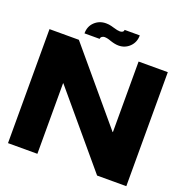

<svg xmlns="http://www.w3.org/2000/svg" viewBox="-149 -995 1085 1130"><g transform="rotate(20 393.5 -430.5)"><path d="M579 -272H581V-714H764V0H581L209 -442H207V0H23V-714H207ZM416 -843Q402 -843 376 -851Q373 -852 358 -856Q343 -860 325 -860Q283 -860 254 -832.5Q225 -805 225 -761H320Q320 -770 327.5 -775.5Q335 -781 344 -781Q362 -781 385 -772Q415 -762 437 -762Q478 -762 506.5 -790Q535 -818 535 -861H440Q440 -852 433 -847.5Q426 -843 416 -843Z"/></g></svg>

Font: Non Bureau Extended
Style: Bold
Weight: 700
Width: 7
Designer: Jona Saucedo
Foundry: Non Foundry
Version: Version 1.000; ttfautohint (v1.8.4)